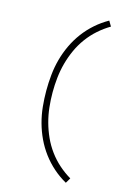

<svg xmlns="http://www.w3.org/2000/svg" viewBox="-146 -913 791 1146"><g transform="rotate(15 250.0 -340.0)"><path d="M381 161Q338 137 300.5 104Q263 71 233.5 31.5Q204 -8 183 -52.5Q162 -97 149 -144.5Q136 -192 131 -241.5Q126 -291 126 -340Q126 -389 131 -438.5Q136 -488 149 -535.5Q162 -583 183 -627.5Q204 -672 233.5 -711.5Q263 -751 300.5 -784Q338 -817 381 -841L400 -809Q361 -786 326.5 -755.5Q292 -725 264.5 -687.5Q237 -650 218 -608Q199 -566 187 -522Q175 -478 170 -432Q165 -386 165 -340Q165 -294 170 -248Q175 -202 187 -158Q199 -114 218 -72Q237 -30 264.5 7.5Q292 45 326.5 75.5Q361 106 400 129Z"/></g></svg>

Font: Iosevka SS18 Extralight
Style: Regular
Weight: 200
Monospace: yes
Designer: Belleve Invis
Foundry: Belleve Invis
Version: Version 25.1.1; ttfautohint (v1.8.4)